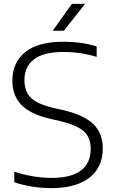

<svg xmlns="http://www.w3.org/2000/svg" viewBox="-20 -965 596 994"><path d="M244.5 9Q198.5 9 149.2 1.5Q100 -6 54 -21.5V-76Q104.5 -59.5 153.8 -51.8Q203 -44 246 -44Q349 -44 399.2 -82.2Q449.5 -120.5 449.5 -194Q449.5 -256 410.8 -288Q372 -320 282 -340.5L243.5 -349Q141 -372 92.5 -420.2Q44 -468.5 44 -548Q44 -641 110.2 -695Q176.5 -749 308.5 -749Q402.5 -749 480.5 -724.5V-670.5Q398 -696 308 -696Q205.5 -696 156 -658Q106.5 -620 106.5 -551Q106.5 -490.5 141.2 -457.5Q176 -424.5 262 -405L300.5 -396.5Q412 -371.5 462 -323.8Q512 -276 512 -197Q512 -98 442.2 -44.5Q372.5 9 244.5 9ZM253 -806 352 -945H420.5L310.5 -806Z"/></svg>

Font: Encode Sans SemiExpanded SemiExpanded Light
Style: Regular
Weight: 300
Width: 6
Designer: Multiple Designers
Foundry: Impallari Type
Version: Version 3.000; ttfautohint (v1.8.3) -l 8 -r 50 -G 200 -x 14 